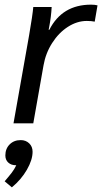

<svg xmlns="http://www.w3.org/2000/svg" viewBox="-35 -530 439 825"><path d="M90 -378Q105 -465 108 -500H187Q185 -459 176 -412L174 -402H177Q232 -510 356 -510Q372 -510 384 -507L372 -437Q358 -440 338 -440Q296 -440 256.5 -414.5Q217 -389 189 -345Q161 -301 152 -249L108 0H23ZM105 122Q105 157 80.5 199.5Q56 242 16 275L-15 249Q4 227 15.5 212Q27 197 35 180H33Q13 180 0.5 168.5Q-12 157 -12 138Q-12 109 6.5 90.5Q25 72 54 72Q76 72 90.5 86Q105 100 105 122Z"/></svg>

Font: Sarabun
Style: Italic
Weight: 400
Italic angle: -10°
Designer: Suppakit Chalermlarp | Katatrad Co.,Ltd.
Foundry: Cadson Demak Co.,Ltd.
Version: Version 1.000; ttfautohint (v1.6)